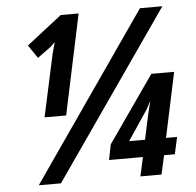

<svg xmlns="http://www.w3.org/2000/svg" viewBox="-51 -766 834 818"><g transform="rotate(-5 365.5 -357.0)"><path d="M82 0 577.1 -713.9H672.9L176.8 0ZM131.8 -286.1 189 -550.3Q192.9 -565.9 196.3 -577.9Q199.7 -589.8 203.1 -602.1Q196.8 -596.2 191.4 -590.6Q186 -585 182.1 -582L126 -541L87.9 -597.2L238.3 -714.4H314.9L224.1 -286.1ZM516.6 0 534.7 -81.1H389.6L402.8 -147L601.1 -431.2H698.7L639.6 -153.8H687L670.9 -81.1H625L606.9 0ZM481.9 -153.8H549.8L572.8 -260.7Q576.7 -275.9 579.6 -288.8Q582.5 -301.8 586.9 -316.9Q579.1 -303.2 572.5 -290.5Q565.9 -277.8 556.6 -265.1Z"/></g></svg>

Font: Open Sans Condensed
Style: Bold Italic
Weight: 700
Width: 3
Italic angle: -12°
Designer: Monotype Design Team
Foundry: Monotype Imaging Inc.
Version: Version 3.003; ttfautohint (v1.8.4)